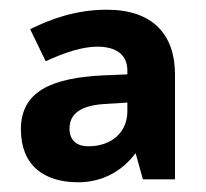

<svg xmlns="http://www.w3.org/2000/svg" viewBox="-20 -835 423 395"><path d="M200 -815C136 -815 85 -796 42 -775L74 -709C113 -727 150 -739 180 -739C221 -739 242 -721 242 -690V-682L194 -680C86 -675 23 -647 23 -569C23 -495 70 -460 141 -460C189 -460 231 -482 259 -520L274 -466H340V-682C340 -763 295 -815 200 -815ZM194 -621 242 -624V-606C242 -564 211 -534 161 -534C140 -534 123 -545 123 -570C123 -593 135 -617 194 -621Z"/></svg>

Font: Noto Sans Telugu UI
Style: Bold
Weight: 700
Designer: Jelle Bosma - Monotype Design Team
Foundry: Monotype Imaging Inc.
Version: Version 2.005